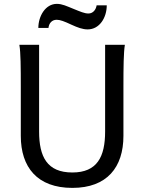

<svg xmlns="http://www.w3.org/2000/svg" viewBox="-20 -940 743 973"><path d="M512.7 -712.9V-273.4C512.7 -146 472.7 -65.9 346.7 -65.9C218.3 -65.9 178.2 -146 178.2 -273.4V-712.9H78.1C85 -673.8 85.4 -596.7 85.4 -500.5V-251.5C85.4 -92.8 168.5 12.2 346.7 12.2C522.9 12.2 605.5 -92.8 605.5 -251.5V-500.5C605.5 -601.6 606.4 -673.8 612.8 -712.9ZM225.6 -798.3C228 -822.3 243.2 -839.8 267.1 -839.8C285.2 -839.8 305.2 -832 342.8 -814.5C372.6 -800.8 398.4 -791 424.3 -791C484.4 -791 521 -850.6 521 -913.1H469.7C466.3 -890.6 451.2 -871.6 428.2 -871.6C407.7 -871.6 387.7 -880.9 352.5 -895C318.4 -908.7 295.4 -920.4 268.1 -920.4C210 -920.4 174.3 -857.9 174.3 -798.3Z"/></svg>

Font: Andika
Style: Regular
Weight: 400
Designer: Victor Gaultney, Annie Olsen, Julie Remington, Don Collingsworth, Eric Hays
Foundry: SIL International
Version: Version 1.000